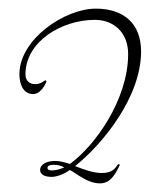

<svg xmlns="http://www.w3.org/2000/svg" viewBox="-20 -637 367 445"><path d="M254 -257C247 -247 241 -236 216 -236C196 -236 175 -244 154 -252C218 -303 307 -412 307 -518C307 -582 267 -617 202 -617C130 -617 25 -546 25 -465C25 -443 33 -419 57 -419C75 -419 86 -443 88 -449L85 -451C81 -449 74 -442 62 -442C46 -442 39 -452 39 -465C39 -540 122 -591 200 -591C244 -591 277 -561 277 -512C277 -406 200 -299 142 -257C130 -261 118 -264 107 -264C92 -264 73 -258 73 -243C73 -233 83 -227 100 -227C108 -227 125 -231 142 -243C163 -231 184 -212 212 -212C239 -212 250 -240 258 -255ZM100 -242C94 -242 90 -244 90 -248C90 -251 92 -255 105 -255C114 -255 122 -253 129 -249C118 -244 107 -242 100 -242Z"/></svg>

Font: Stalemate
Style: Regular
Weight: 400
Designer: Astigmatic (AOETI)
Foundry: Astigmatic (AOETI)
Version: Version 001.000